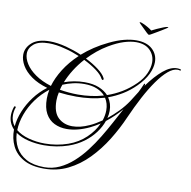

<svg xmlns="http://www.w3.org/2000/svg" viewBox="-175 -1066 1558 1568"><g transform="rotate(10 603.5 -282.5)"><path d="M1083 -939Q1095 -941 1093 -936Q1093 -935 1078 -925.5Q1063 -916 1045.5 -905Q1028 -894 1017 -888Q994 -875 976 -864Q958 -853 951 -851Q947 -850 943 -851Q939 -853 927.5 -864Q916 -875 903 -888Q896 -895 884.5 -906Q873 -917 864 -926Q855 -935 855 -936Q857 -939 863 -939Q868 -939 886.5 -931Q905 -923 926 -911Q947 -899 960 -888Q979 -898 1004.5 -909.5Q1030 -921 1052 -929.5Q1074 -938 1083 -939ZM292 375Q187 375 121.5 337.5Q56 300 26 238Q-4 176 -3 103Q-24 81 -36 53.5Q-48 26 -48 -8Q-48 -42 -35 -80Q-33 -85 -29 -85Q-25 -85 -22 -82.5Q-19 -80 -21 -75Q-27 -59 -29.5 -43Q-32 -27 -32 -12Q-32 38 -2 76Q4 13 30.5 -51.5Q57 -116 101 -175Q145 -234 205 -279Q125 -302 71.5 -340Q18 -378 -8.5 -423.5Q-35 -469 -35 -512Q-35 -571 14.5 -614Q64 -657 163 -657Q222 -657 297 -638Q330 -629 363 -618Q396 -607 427 -593Q470 -631 522 -665.5Q574 -700 635 -729Q699 -760 754 -774Q809 -788 855 -788Q941 -788 988 -745.5Q1035 -703 1035 -638Q1035 -592 1009.5 -538Q984 -484 929 -429Q879 -379 823 -345Q767 -311 708 -290Q740 -243 740 -183Q740 -168 738 -153Q736 -138 732 -122Q777 -158 818.5 -200.5Q860 -243 892 -291Q907 -313 919.5 -334.5Q932 -356 945 -375Q954 -392 961.5 -409Q969 -426 976 -442Q979 -451 983 -451Q986 -451 987 -447Q988 -443 986 -438L983 -431Q1048 -521 1108 -571Q1168 -621 1223 -621Q1239 -621 1252 -617Q1255 -616 1255 -613Q1255 -605 1248 -607Q1239 -610 1229 -610Q1192 -610 1150 -574.5Q1108 -539 1063.5 -476Q1019 -413 975.5 -331Q932 -249 891 -156Q848 -57 789.5 37.5Q731 132 656.5 208.5Q582 285 491 330Q400 375 292 375ZM696 -306Q758 -327 815.5 -361.5Q873 -396 925 -447Q970 -492 991.5 -540Q1013 -588 1013 -631Q1013 -691 972.5 -732Q932 -773 857 -773Q812 -773 756 -755.5Q700 -738 633 -698Q589 -672 549.5 -639.5Q510 -607 475 -570Q537 -539 583 -504Q629 -469 644 -438Q646 -435 646 -433Q646 -431 646 -429Q646 -421 640 -421Q634 -421 629 -429Q614 -460 569 -493.5Q524 -527 463 -557Q419 -508 385.5 -454.5Q352 -401 331 -348Q369 -362 411.5 -370Q454 -378 499 -378Q570 -378 618.5 -358Q667 -338 696 -306ZM232 -300Q252 -369 297 -441Q342 -513 413 -580Q384 -592 353.5 -602.5Q323 -613 293 -620Q253 -631 219 -635.5Q185 -640 156 -640Q73 -640 32.5 -606.5Q-8 -573 -8 -526Q-8 -486 19.5 -442.5Q47 -399 100.5 -361.5Q154 -324 232 -300ZM462 -269Q515 -269 567.5 -276Q620 -283 672 -298Q647 -327 604 -345Q561 -363 499 -363Q451 -363 407 -353Q363 -343 323 -326Q319 -315 315.5 -304Q312 -293 310 -282Q347 -276 385 -272.5Q423 -269 462 -269ZM460 -6Q526 -6 600 -40Q625 -51 649 -65.5Q673 -80 697 -96Q712 -140 712 -182Q712 -239 684 -282Q627 -265 568.5 -257.5Q510 -250 451 -250Q377 -250 305 -259Q301 -241 299 -224Q297 -207 297 -190Q297 -93 343.5 -49.5Q390 -6 460 -6ZM263 172Q364 172 455 140Q539 110 598.5 53Q658 -4 686 -69Q649 -44 608 -24Q507 24 419 24Q362 24 316 1.5Q270 -21 243.5 -69Q217 -117 217 -193Q217 -211 219 -229.5Q221 -248 225 -267Q164 -220 119.5 -158.5Q75 -97 50.5 -29.5Q26 38 24 103Q65 137 129 154.5Q193 172 263 172ZM293 363Q360 363 419 335.5Q478 308 530 261.5Q582 215 627 156Q672 97 710.5 33.5Q749 -30 782 -91.5Q815 -153 842 -203L849 -216Q792 -149 724 -96Q707 -46 671 2.5Q635 51 582 90.5Q529 130 460 154Q414 170 362.5 178.5Q311 187 260 187Q192 187 130 172Q68 157 24 126Q26 191 55 245Q84 299 143 331Q202 363 293 363Z"/></g></svg>

Font: Mea Culpa
Style: Regular
Weight: 400
Designer: Robert E. Leuschke
Foundry: Robert E. Leuschke
Version: Version 1.010; ttfautohint (v1.8.3)